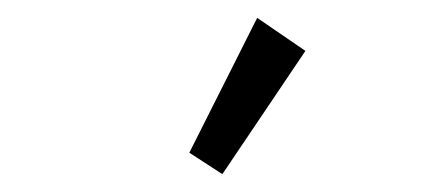

<svg xmlns="http://www.w3.org/2000/svg" viewBox="-20 -717 490 215"><path d="M229 -522 192 -546 268 -697 322 -660Z"/></svg>

Font: Inconsolata SemiCondensed
Style: Regular
Weight: 400
Width: 4
Monospace: yes
Designer: Raph Levien, Cyreal, Brenton Simpson
Foundry: Raph Levien, Cyreal, Google
Version: Version 3.000; ttfautohint (v1.8.2.53-6de2)